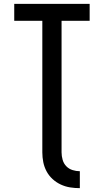

<svg xmlns="http://www.w3.org/2000/svg" viewBox="-20 -755 540 998"><path d="M395 223Q369 223 344 219Q319 215 295.5 204Q272 193 253 175.5Q234 158 222 135.5Q210 113 205 88Q200 63 200 37V-647H54V-735H446V-647H300V37Q300 56 305.5 75.5Q311 95 324.5 109Q338 123 357 129Q376 135 395 135Z"/></svg>

Font: Iosevka Term Curly Semibold
Style: Regular
Weight: 600
Designer: Belleve Invis
Foundry: Belleve Invis
Version: Version 32.3.0